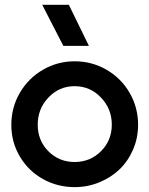

<svg xmlns="http://www.w3.org/2000/svg" viewBox="-20 -765 619 795"><path d="M26.9 -248Q26.9 -320.3 62.3 -380.9Q97.7 -441.4 158 -476.3Q218.3 -511.2 289.1 -511.2Q360.4 -511.2 420.9 -476.3Q481.4 -441.4 516.6 -380.9Q551.8 -320.3 551.8 -248Q551.8 -193.8 531 -145.8Q510.3 -97.7 474.9 -63.7Q439.5 -29.8 391.1 -10Q342.8 9.8 289.1 9.8Q217.8 9.8 157.7 -23.7Q97.7 -57.1 62.3 -116.7Q26.9 -176.3 26.9 -248ZM136.2 -249Q136.2 -183.1 180.4 -138.7Q224.6 -94.2 289.1 -94.2Q353.5 -94.2 398.2 -138.9Q442.9 -183.6 442.9 -249Q442.9 -314.5 397.9 -361.3Q353 -408.2 289.1 -408.2Q225.1 -408.2 180.7 -361.3Q136.2 -314.5 136.2 -249ZM154.8 -745.1H265.1L348.1 -575.2H242.2Z"/></svg>

Font: Human Sans Medium
Style: Regular
Weight: 500
Designer: Tim Radville
Foundry: Continuum
Version: Version 1.000;FEAKit 1.0